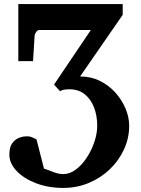

<svg xmlns="http://www.w3.org/2000/svg" viewBox="-20 -691 690 942"><path d="M291 231Q216.3 231 156.2 207.8Q96.2 184.6 61 147.2Q25.9 109.9 25.9 67.9Q25.9 32.2 39.3 12.9Q52.7 -6.3 72 -14.2Q91.3 -22 108.9 -22Q124 -22.9 137 -17.6Q149.9 -12.2 159.2 -6.8L195.8 136.2Q214.4 142.1 240.5 152.6Q266.6 163.1 290 163.1Q322.8 163.1 352.8 140.4Q382.8 117.7 406.2 81.5Q429.7 45.4 443.4 4.2Q457 -37.1 457 -74.2Q457 -122.6 441.7 -163.1Q426.3 -203.6 396 -228.3Q365.7 -252.9 320.8 -252.9Q299.8 -252.9 288.8 -249.8Q277.8 -246.6 274.9 -243.2L245.1 -275.9L425.8 -543.9H172.9Q165 -543.9 158 -534.7Q150.9 -525.4 149.9 -517.1L142.1 -391.1H69.8V-670.9H582V-618.2L373 -315.9Q426.3 -315.9 470.5 -293.9Q514.6 -272 546.6 -236.1Q578.6 -200.2 596.2 -157.7Q613.8 -115.2 613.8 -74.2Q613.8 -13.2 588.4 42Q563 97.2 518.6 139.6Q474.1 182.1 415.8 206.5Q357.4 231 291 231Z"/></svg>

Font: Charis
Style: Bold
Weight: 700
Designer: Walt Agee, Miriam Martin, Annie Olsen, Victor Gaultney, Lorna Priest, Alan Ward, Bob Hallissy, Martin Hosken, Sharon Cor
Foundry: SIL Global
Version: Version 7.000